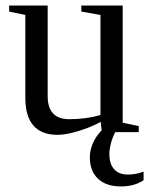

<svg xmlns="http://www.w3.org/2000/svg" viewBox="-20 -479 540 696"><path d="M152.8 -130.9Q152.8 -46.9 231 -46.9Q291.5 -46.9 344.2 -62V-424.8L274.9 -437V-459H424.8V-34.2L482.9 -22V0H349.1L345.2 -37.1Q310.5 -18.1 265.1 -4.2Q219.7 9.8 189 9.8Q71.8 9.8 71.8 -125V-424.8L13.2 -437V-459H152.8ZM418.5 196.8Q364.3 196.8 335 168.7Q305.7 140.6 305.7 90.8Q305.7 64.9 317.1 39.3Q328.6 13.7 349.6 -7.8H402.8Q391.6 8.3 384 33.7Q376.5 59.1 376.5 79.1Q376.5 115.2 393.8 134.5Q411.1 153.8 443.8 153.8Q473.1 153.8 500.5 143.1V174.3Q467.3 196.8 418.5 196.8Z"/></svg>

Font: Tinos
Style: Regular
Weight: 400
Designer: Steve Matteson
Foundry: Monotype Imaging Inc.
Version: Version 1.23